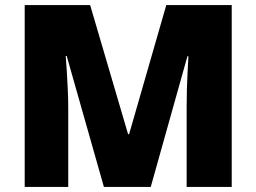

<svg xmlns="http://www.w3.org/2000/svg" viewBox="-20 -734 1007 754"><path d="M388 0 242 -514H238Q240 -494 242 -460Q244 -426 246 -386.5Q248 -347 248 -310V0H77V-714H334L483 -207H487L633 -714H890V0H713V-313Q713 -347 714 -385.5Q715 -424 717 -458.5Q719 -493 720 -513H716L572 0Z"/></svg>

Font: Noto Sans Thaana Black
Style: Regular
Weight: 900
Designer: David Williams
Foundry: Google Inc.
Version: Version 3.001; ttfautohint (v1.8.4.7-5d5b)